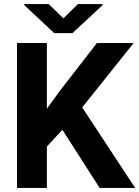

<svg xmlns="http://www.w3.org/2000/svg" viewBox="-20 -922 683 942"><path d="M63.5 0ZM286.1 -285.2 210 -203.1V0H63.5V-710.9H210V-388.7L274.4 -477.1L455.6 -710.9H635.7L383.3 -395L643.1 0H468.8ZM291 -832 362.3 -901.9H482.9V-896.5L335.4 -759.3H246.1L98.6 -897.5V-901.9H219.2Z"/></svg>

Font: Roboto
Style: Bold
Weight: 700
Designer: Google
Version: Version 2.134; 2016; ttfautohint (v1.6)